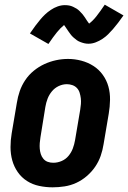

<svg xmlns="http://www.w3.org/2000/svg" viewBox="-20 -793 548 821"><path d="M205 8Q176 8 147.5 2Q119 -4 95.5 -19Q72 -34 56 -57Q40 -80 32.5 -107Q25 -134 25 -164Q25 -194 30 -223L52 -353Q56 -379 64.5 -403.5Q73 -428 88 -450.5Q103 -473 124.5 -490.5Q146 -508 170 -519Q194 -530 219.5 -535.5Q245 -541 271 -541Q300 -541 328 -533.5Q356 -526 379.5 -511Q403 -496 419.5 -473Q436 -450 443.5 -423Q451 -396 450.5 -366Q450 -336 445 -307L423 -177Q419 -151 410.5 -126.5Q402 -102 387 -80Q372 -58 351 -40Q330 -22 306 -11Q282 0 256 4Q230 8 205 8ZM208 -97Q226 -97 243.5 -104.5Q261 -112 273 -126.5Q285 -141 291.5 -158.5Q298 -176 301 -194L323 -324Q325 -336 326 -348.5Q327 -361 325.5 -373Q324 -385 320.5 -396.5Q317 -408 309 -416.5Q301 -425 289.5 -429Q278 -433 266 -433Q248 -433 231 -425Q214 -417 202 -402.5Q190 -388 183.5 -371Q177 -354 174 -336L153 -206Q151 -194 150 -181.5Q149 -169 150 -157Q151 -145 154.5 -134Q158 -123 165.5 -114Q173 -105 184 -101Q195 -97 208 -97ZM187 -605 108 -650Q120 -668 131 -682.5Q142 -697 152 -709Q162 -721 172.5 -731Q183 -741 197 -750.5Q211 -760 226.5 -765.5Q242 -771 257 -771Q267 -771 275.5 -769.5Q284 -768 292.5 -764Q301 -760 307.5 -756Q314 -752 321 -745Q328 -738 333.5 -731.5Q339 -725 343 -718.5Q347 -712 352 -704.5Q357 -697 361 -692Q377 -704 392 -723Q407 -742 428 -773L508 -727Q496 -710 485 -695.5Q474 -681 463.5 -669Q453 -657 442.5 -646.5Q432 -636 418.5 -627Q405 -618 389.5 -612Q374 -606 358 -606Q349 -606 340.5 -608Q332 -610 323 -613.5Q314 -617 308 -621.5Q302 -626 294.5 -632.5Q287 -639 282 -646Q277 -653 272.5 -659Q268 -665 263 -673Q258 -681 254 -686Q239 -674 223.5 -655Q208 -636 187 -605Z"/></svg>

Font: Iosevka Curly XBdObl
Style: Regular
Weight: 800
Italic angle: -9°
Monospace: yes
Designer: Belleve Invis
Foundry: Belleve Invis
Version: Version 11.1.0; ttfautohint (v1.8.3)